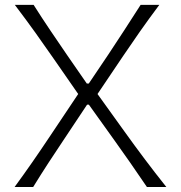

<svg xmlns="http://www.w3.org/2000/svg" viewBox="-20 -752 727 772"><path d="M38.6 0Q74.7 -49.3 109.9 -99.9Q145 -150.4 182.1 -206.1L294.4 -374L197.8 -513.2Q161.6 -565.4 123.8 -618.4Q85.9 -671.4 39.6 -732.4H115.2Q148.9 -679.2 182.9 -628.9Q216.8 -578.6 248 -533.2L329.1 -416H336.9L416.5 -534.2Q447.3 -580.1 480 -630.9Q512.7 -681.6 545.4 -732.4H620.6Q578.6 -676.3 541.7 -623.8Q504.9 -571.3 475.1 -526.9L372.1 -374L479.5 -224.6Q521.5 -166 562.3 -111.8Q603 -57.6 648.9 0H570.8Q535.6 -52.2 502.9 -98.9Q470.2 -145.5 439.5 -188.5L337.4 -331.1H330.1L234.9 -188Q204.1 -142.1 174.8 -97.2Q145.5 -52.2 113.3 0Z"/></svg>

Font: Pinar-DS2-FD Light
Style: Regular
Weight: 300
Designer: Amin Abedi
Version: Version 2.000